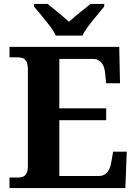

<svg xmlns="http://www.w3.org/2000/svg" viewBox="-20 -951 693 971"><path d="M28 0V-53H70Q83.7 -53 95.2 -57Q106.7 -61.1 113.8 -74Q121 -87 121 -113V-596Q121 -624.9 114.3 -638.4Q107.6 -652 96.3 -656.5Q85 -661 70 -661H28V-714H583L587 -530H517L512 -577Q510 -602 502.5 -618.5Q495 -635 482 -644Q469 -653 448 -653H280V-403H517V-343H280V-61H480Q500 -61 513 -71Q526 -81 533.5 -98Q541 -115 544 -137L552 -184H621L614 0ZM262 -771Q252 -794 231.5 -820.5Q211 -847 189.5 -873Q168 -899 152 -918V-931H221Q235 -920 254.5 -904Q274 -888 294 -871.5Q314 -855 329 -841Q344 -855 364 -871.5Q384 -888 404 -904Q424 -920 438 -931H507V-918Q492 -899 470 -873Q448 -847 428 -820.5Q408 -794 397 -771Z"/></svg>

Font: Noto Serif Armenian
Style: Regular
Weight: 400
Designer: Monotype Design Team
Foundry: Monotype Imaging Inc.
Version: Version 2.007